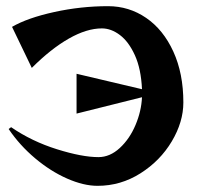

<svg xmlns="http://www.w3.org/2000/svg" viewBox="-20 -590 652 622"><path d="M8 -172 16 -178Q83 -132 164.5 -106.5Q246 -81 299 -81Q336 -81 368 -110.5Q400 -140 419 -185Q438 -230 440 -275L228 -222V-351L440 -301Q437 -367 417 -411Q397 -455 368.5 -476.5Q340 -498 310 -498Q261 -498 203 -465Q145 -432 83 -370L19 -503Q69 -532 155.5 -551Q242 -570 330 -570Q398 -570 453.5 -532Q509 -494 541.5 -423Q574 -352 574 -258Q574 -195 536.5 -132Q499 -69 435 -28.5Q371 12 296 12Q251 12 197.5 -11.5Q144 -35 94 -77Q44 -119 8 -172Z"/></svg>

Font: Tiejili SC
Style: Regular
Weight: 400
Designer: Buernia
Foundry: Ershou Xiaoxi Press
Version: Version 1.100